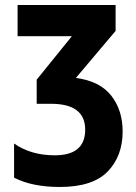

<svg xmlns="http://www.w3.org/2000/svg" viewBox="-20 -734 540 764"><path d="M468 -211Q468 -295 423 -353Q378 -411 282 -424L440 -611V-714H50V-590H266L126 -417V-321H183Q319 -321 319 -218Q319 -116 198 -116Q103 -116 36 -163V-27Q108 10 218 10Q349 10 408.5 -51.5Q468 -113 468 -211Z"/></svg>

Font: Noto Sans Mono UI Condensed ExtraBold
Style: Regular
Weight: 800
Width: 3
Designer: Monotype Design team
Foundry: Monotype Imaging Inc.
Version: 1.000